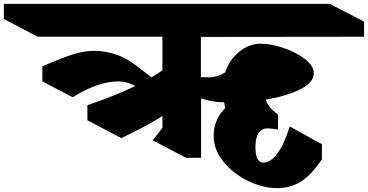

<svg xmlns="http://www.w3.org/2000/svg" viewBox="-185 -806 1903 993"><path d="M854 -407Q867 -406 897 -406Q937 -406 979 -431Q1001 -497 1052.5 -538.5Q1104 -580 1163 -580Q1216 -580 1281.5 -558Q1347 -536 1392.5 -500.5Q1438 -465 1438 -427Q1438 -379 1366.5 -343.5Q1295 -308 1190 -291Q1202 -248 1253 -214V-136Q1221 -142 1198 -142Q1168 -142 1152 -117Q1136 -92 1136 -46Q1136 35 1177 35Q1216 35 1251.5 -15Q1287 -65 1313 -152L1480 -60V18Q1423 102 1369 134.5Q1315 167 1247 167Q1176 167 1099.5 130.5Q1023 94 971.5 31.5Q920 -31 920 -104Q920 -146 935.5 -182.5Q951 -219 980 -247L974 -277H968Q917 -277 855 -297V10H777L605 -80L655 -145V-206Q569 -151 442 -92L267 -184V-262Q410 -310 515 -361Q471 -385 426 -385Q323 -385 191 -303L34 -385V-463Q143 -510 197.5 -526.5Q252 -543 303 -543Q359 -543 417 -523.5Q475 -504 551 -443L598 -406Q629 -424 655 -442V-616H10L-165 -708V-786H1521L1698 -694V-616L854 -615Z"/></svg>

Font: Inknut Antiqua Black
Style: Regular
Weight: 900
Designer: Claus Eggers Sørensen
Foundry: Claus Eggers Sørensen
Version: Version 1.003; ttfautohint (v1.8.2) -l 8 -r 50 -G 200 -x 14 